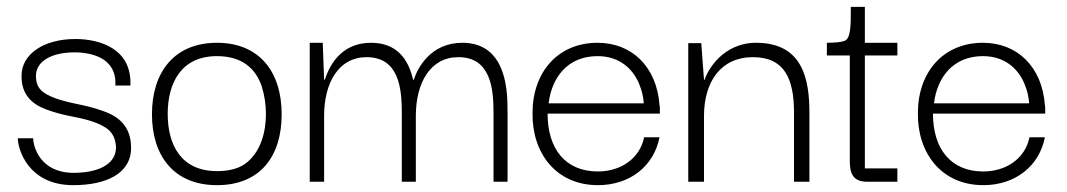

<svg xmlns="http://www.w3.org/2000/svg" viewBox="-20 -531 3118 561"><path d="M194 10C289 10 363 -23 363 -99C363 -156 333 -186 291 -203C270 -211 247 -218 224 -223C177 -233 132 -242 105 -263C92 -273 85 -288 85 -309C85 -354 134 -378 197 -378C249 -378 322 -361 317 -281H361C366 -388 273 -417 200 -417C108 -417 43 -373 43 -310C42 -257 71 -228 113 -212C134 -204 156 -198 179 -193C226 -184 271 -174 298 -151C311 -139 318 -122 319 -101C319 -48 262 -26 195 -26C98 -26 77 -102 77 -127H32C32 -97 61 10 194 10Z M614 10C740 10 803 -74 803 -197C803 -322 737 -406 614 -406C489 -406 424 -320 424 -197C424 -77 487 10 614 10ZM614 -31C509 -31 470 -108 470 -198C470 -288 509 -367 614 -367C689 -367 728 -329 745 -278C753 -252 757 -225 757 -198C757 -145 742 -89 701 -56C680 -39 651 -31 614 -31Z M927 0V-192C927 -290 970 -364 1051 -364C1146 -364 1154 -272 1154 -202V0H1195V-192C1195 -290 1238 -364 1319 -364C1414 -364 1422 -272 1422 -202V0H1463V-201C1463 -240 1463 -301 1435 -350C1416 -382 1384 -406 1331 -406C1238 -406 1200 -332 1189 -298H1187C1173 -359 1139 -406 1064 -406C971 -406 940 -331 929 -298H927L923 -406H885V0Z M1727 10C1822 10 1891 -47 1907 -130H1862C1850 -69 1795 -30 1727 -30C1632 -30 1580 -96 1580 -199H1908C1908 -203 1908 -207 1908 -212C1908 -217 1908 -221 1907 -224C1899 -335 1827 -406 1726 -406C1609 -406 1536 -319 1536 -201C1534 -85 1604 10 1727 10ZM1583 -229C1592 -304 1638 -367 1726 -367C1790 -367 1829 -330 1847 -287C1856 -266 1860 -246 1861 -229Z M2037 0V-192C2037 -292 2086 -364 2180 -364C2272 -364 2300 -301 2300 -202V0H2345V-201C2345 -299 2326 -406 2189 -406C2093 -406 2047 -326 2039 -298H2037L2029 -405H1991V0Z M2602 0V-39H2507V-369H2602V-406H2507V-511H2466C2466 -453 2466 -417 2446 -411C2437 -408 2420 -406 2396 -406V-369H2463V-61C2463 -28 2470 0 2513 0Z M2853 10C2948 10 3017 -47 3033 -130H2988C2976 -69 2921 -30 2853 -30C2758 -30 2706 -96 2706 -199H3034C3034 -203 3034 -207 3034 -212C3034 -217 3034 -221 3033 -224C3025 -335 2953 -406 2852 -406C2735 -406 2662 -319 2662 -201C2660 -85 2730 10 2853 10ZM2709 -229C2718 -304 2764 -367 2852 -367C2916 -367 2955 -330 2973 -287C2982 -266 2986 -246 2987 -229Z"/></svg>

Font: OSH Darker Grotesque
Style: Regular
Weight: 400
Designer: Gabriel Lam
Foundry: TypeRant
Version: Version 1.000;Glyphs 3.1.1 (3148)